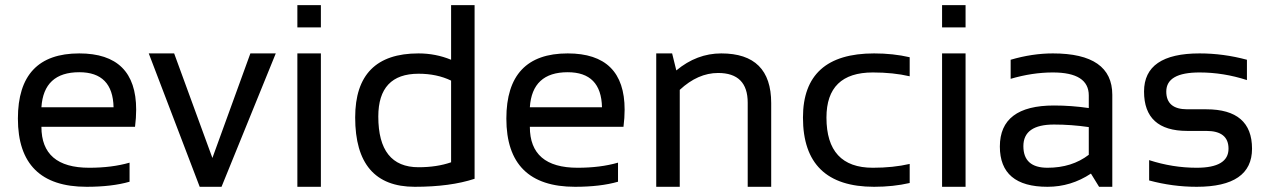

<svg xmlns="http://www.w3.org/2000/svg" viewBox="-20 -718 4881 738"><path d="M284.7 -512.7Q503.4 -512.7 503.4 -296.4Q503.4 -265.6 499 -230.5H139.2Q139.2 -73.2 322.8 -73.2Q410.2 -73.2 478 -92.8V-19.5Q410.2 0 313 0Q48.8 0 48.8 -262.2Q48.8 -512.7 284.7 -512.7ZM139.2 -305.7H416.5Q413.6 -440.4 284.7 -440.4Q147.9 -440.4 139.2 -305.7Z M551.8 -512.7H649.4L796.4 -110.8L942.4 -512.7H1040L831.5 0H747.6Z M1213.4 -512.7V0H1123V-512.7ZM1213.4 -698.2V-612.8H1123V-698.2Z M1713.9 -408.2Q1659.2 -434.6 1588.9 -434.6Q1434.1 -434.6 1434.1 -270Q1434.1 -75.2 1588.9 -75.2Q1659.2 -75.2 1713.9 -94.2ZM1804.2 -30.8Q1710.9 0 1574.2 0Q1345.2 0 1345.2 -266.6Q1345.2 -512.7 1588.4 -512.7Q1654.8 -512.7 1713.9 -488.3V-698.2H1804.2Z M2162.1 -512.7Q2380.9 -512.7 2380.9 -296.4Q2380.9 -265.6 2376.5 -230.5H2016.6Q2016.6 -73.2 2200.2 -73.2Q2287.6 -73.2 2355.5 -92.8V-19.5Q2287.6 0 2190.4 0Q1926.3 0 1926.3 -262.2Q1926.3 -512.7 2162.1 -512.7ZM2016.6 -305.7H2293.9Q2291 -440.4 2162.1 -440.4Q2025.4 -440.4 2016.6 -305.7Z M2502.4 0V-512.7H2563.5L2579.6 -447.3Q2658.2 -512.7 2752.4 -512.7Q2944.3 -512.7 2944.3 -321.8V0H2854V-323.2Q2854 -437.5 2740.2 -437.5Q2662.6 -437.5 2592.8 -372.6V0Z M3476.6 -14.6Q3413.1 0 3339.8 0Q3066.4 0 3066.4 -266.1Q3066.4 -512.7 3339.8 -512.7Q3413.1 -512.7 3476.6 -498V-424.8Q3413.1 -439.5 3335 -439.5Q3156.7 -439.5 3156.7 -266.1Q3156.7 -73.2 3335 -73.2Q3413.1 -73.2 3476.6 -87.9Z M3691.4 -512.7V0H3601.1V-512.7ZM3691.4 -698.2V-612.8H3601.1V-698.2Z M3823.2 -154.8Q3823.2 -312.5 4031.2 -312.5Q4098.1 -312.5 4165 -302.7V-351.1Q4165 -439.5 4026.9 -439.5Q3947.8 -439.5 3864.7 -415V-488.3Q3947.8 -512.7 4026.9 -512.7Q4255.4 -512.7 4255.4 -353.5V0H4204.6L4173.3 -50.8Q4096.7 0 4006.3 0Q3823.2 0 3823.2 -154.8ZM4031.2 -239.3Q3913.6 -239.3 3913.6 -156.2Q3913.6 -73.2 4006.3 -73.2Q4100.1 -73.2 4165 -123V-229.5Q4098.1 -239.3 4031.2 -239.3Z M4397 -24.4V-102.5Q4487.3 -73.2 4579.6 -73.2Q4702.1 -73.2 4702.1 -146.5Q4702.1 -214.8 4616.7 -214.8H4543.5Q4377.4 -214.8 4377.4 -366.2Q4377.4 -512.7 4590.8 -512.7Q4682.6 -512.7 4772.9 -488.3V-410.2Q4682.6 -439.5 4590.8 -439.5Q4462.9 -439.5 4462.9 -366.2Q4462.9 -297.9 4543.5 -297.9H4616.7Q4792.5 -297.9 4792.5 -146.5Q4792.5 0 4579.6 0Q4487.3 0 4397 -24.4Z"/></svg>

Font: Voltera
Style: Regular
Weight: 400
Designer: Bernd Montag
Version: Version 1.301